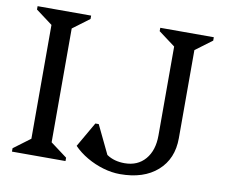

<svg xmlns="http://www.w3.org/2000/svg" viewBox="-78 -786 1051 897"><g transform="rotate(10 448.0 -337.0)"><path d="M30 0V-16L109 -75V-615L30 -674V-690H284V-674L205 -615V-75L284 -16V0ZM545 16Q506 16 465 4Q424 -8 387 -29.5Q350 -51 323 -79L391 -197H407L482 -41H401V-143Q439 -84 473.5 -61Q508 -38 557 -38Q619 -38 655 -80Q691 -122 691 -193V-615L612 -674V-690H866V-674L787 -615V-197Q787 -99 722 -41.5Q657 16 545 16Z"/></g></svg>

Font: Platypi Light
Style: Regular
Weight: 300
Designer: David Sargent
Foundry: Bolt Cutter Type
Version: Version 1.200